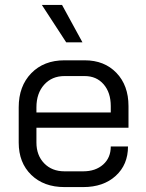

<svg xmlns="http://www.w3.org/2000/svg" viewBox="-20 -752 592 780"><path d="M56 -173V-316Q56 -402 107 -454.5Q158 -507 242 -507H324Q404 -507 453 -456Q502 -405 502 -321V-233H128V-173Q128 -121 159.5 -88.5Q191 -56 242 -56H318Q368 -56 399 -83.5Q430 -111 430 -157H500Q500 -83 450 -37.5Q400 8 318 8H242Q158 8 107 -41.5Q56 -91 56 -173ZM430 -295V-321Q430 -376 401 -409.5Q372 -443 324 -443H242Q191 -443 159.5 -408Q128 -373 128 -316V-295ZM150 -732H232L315 -580H249Z"/></svg>

Font: Stavian Regular
Style: Regular
Weight: 400
Version: Version 1.000; ttfautohint (v1.6)